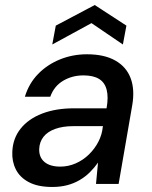

<svg xmlns="http://www.w3.org/2000/svg" viewBox="-20 -732 605 764"><path d="M188 12Q131 12 95 -7Q59 -26 43 -58Q27 -90 29 -128Q31 -181 62 -220Q93 -259 147.5 -280Q202 -301 274 -301H404Q412 -345 404.5 -374.5Q397 -404 374 -418Q351 -432 312 -432Q267 -432 231 -410.5Q195 -389 180 -347H79Q95 -400 131.5 -437.5Q168 -475 218.5 -495.5Q269 -516 326 -516Q395 -516 439 -491Q483 -466 500 -420.5Q517 -375 506 -312L452 0H362L370 -85Q356 -65 338 -47Q320 -29 297 -15.5Q274 -2 247 5Q220 12 188 12ZM220 -69Q252 -69 281.5 -82Q311 -95 334 -117.5Q357 -140 371.5 -168Q386 -196 389 -227L390 -230H271Q230 -230 199.5 -219Q169 -208 153 -187.5Q137 -167 136 -139Q135 -106 157 -87.5Q179 -69 220 -69ZM188 -555 202 -630 357 -712 483 -630 469 -555 344 -640Z"/></svg>

Font: DM Sans Medium
Style: Italic
Weight: 500
Italic angle: -10°
Designer: Colophon Foundry, Jonny Pinhorn
Foundry: Colophon Foundry
Version: Version 4.004;gftools[0.9.30]